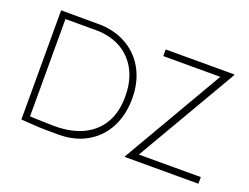

<svg xmlns="http://www.w3.org/2000/svg" viewBox="-107 -912 1481 1142"><g transform="rotate(20 633.5 -341.0)"><path d="M682 -342Q682 -238 640 -158Q598 -78 521 -34.5Q444 9 344 9H282Q247 9 217.5 7.5Q188 6 146 3L105 0V-691L365 -690Q460 -684 532 -639Q604 -594 643 -517.5Q682 -441 682 -342ZM639 -339Q639 -477 563.5 -560.5Q488 -644 356 -651H147V-35L197 -33Q299 -30 301 -30Q462 -30 550.5 -111Q639 -192 639 -339ZM759 -5 1130 -643H769V-685H1204V-680L833 -43H1225V-1H759Z"/></g></svg>

Font: Bellota Text Light
Style: Regular
Weight: 300
Designer: Kemie Guaida
Foundry: Kemie Guaida
Version: Version 4.001